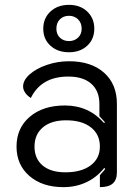

<svg xmlns="http://www.w3.org/2000/svg" viewBox="-20 -761 570 790"><path d="M48 -158Q48 -234 102.5 -280.5Q157 -327 247 -327Q345 -327 408 -255L412 -258Q396 -276 389 -283V-333Q389 -387 355.5 -416.5Q322 -446 261 -446Q150 -446 107 -358Q93 -366 84 -379Q75 -392 75 -405Q75 -431 102 -455Q129 -479 173 -494Q217 -509 264 -509Q355 -509 408 -462Q461 -415 461 -334V-52Q461 -21 444 -6Q427 9 391 9V-40Q410 -61 413 -66L409 -70Q378 -31 335 -11Q292 9 241 9Q154 9 101 -37Q48 -83 48 -158ZM391 -158Q391 -208 354 -237Q317 -266 252 -266Q191 -266 156.5 -237Q122 -208 122 -158Q122 -108 155.5 -80Q189 -52 249 -52Q315 -52 353 -80.5Q391 -109 391 -158ZM158 -643Q158 -686 187.5 -713.5Q217 -741 264 -741Q310 -741 339 -713.5Q368 -686 368 -643Q368 -600 339 -573Q310 -546 264 -546Q217 -546 187.5 -573Q158 -600 158 -643ZM316 -643Q316 -667 301 -681.5Q286 -696 264 -696Q241 -696 226.5 -681.5Q212 -667 212 -643Q212 -620 226.5 -606Q241 -592 264 -592Q286 -592 301 -606Q316 -620 316 -643Z"/></svg>

Font: K2D Light
Style: Regular
Weight: 300
Designer: Katatrad Aksorn Co.,Ltd.
Foundry: Cadson Demak Co.,Ltd.
Version: Version 1.000; ttfautohint (v1.6)